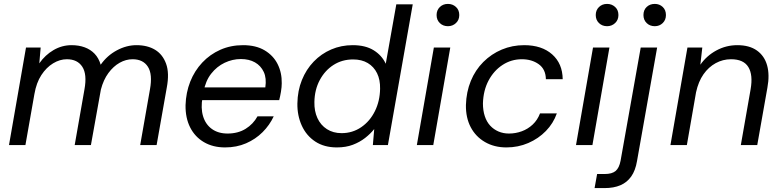

<svg xmlns="http://www.w3.org/2000/svg" viewBox="-20 -742 3996 982"><path d="M26 0 113 -499H188L181 -418Q211 -461 254 -486Q297 -511 346 -511Q383 -511 413 -500Q443 -489 464 -467Q485 -445 495 -411Q528 -458 577.5 -484.5Q627 -511 678 -511Q734 -511 773 -487.5Q812 -464 829.5 -416Q847 -368 833 -294L781 0H697L747 -285Q761 -362 736.5 -400.5Q712 -439 658 -439Q624 -439 592 -421Q560 -403 534.5 -368.5Q509 -334 496 -284L445 0H362L412 -285Q426 -362 401 -400.5Q376 -439 322 -439Q286 -439 251.5 -418Q217 -397 191.5 -358Q166 -319 156 -261L110 0Z M1131 12Q1069 12 1023 -15Q977 -42 952.5 -90.5Q928 -139 929 -204Q931 -269 953 -324.5Q975 -380 1014.5 -422Q1054 -464 1107 -487.5Q1160 -511 1223 -511Q1289 -511 1333.5 -484.5Q1378 -458 1400 -414Q1422 -370 1421 -316Q1421 -297 1417 -273Q1413 -249 1408 -230H995L1006 -295H1337Q1344 -342 1329 -374Q1314 -406 1284 -423Q1254 -440 1212 -440Q1169 -440 1129 -421Q1089 -402 1060 -365Q1031 -328 1021 -272L1016 -244Q1006 -190 1018.5 -148Q1031 -106 1063.5 -82.5Q1096 -59 1144 -59Q1197 -59 1236 -83Q1275 -107 1297 -147H1380Q1359 -102 1323 -66Q1287 -30 1238.5 -9Q1190 12 1131 12Z M1703 12Q1638 12 1592.5 -18Q1547 -48 1523.5 -99.5Q1500 -151 1501 -213Q1502 -278 1524 -332.5Q1546 -387 1584.5 -427Q1623 -467 1674 -489Q1725 -511 1784 -511Q1849 -511 1891 -485Q1933 -459 1953 -416L2007 -720H2091L1964 0H1887L1894 -82Q1875 -58 1847.5 -36.5Q1820 -15 1784.5 -1.5Q1749 12 1703 12ZM1727 -61Q1783 -61 1827.5 -91.5Q1872 -122 1897.5 -173.5Q1923 -225 1924 -288Q1925 -334 1908.5 -367.5Q1892 -401 1861 -419.5Q1830 -438 1786 -438Q1730 -438 1686 -410Q1642 -382 1615.5 -332.5Q1589 -283 1588 -220Q1587 -174 1603.5 -138Q1620 -102 1652 -81.5Q1684 -61 1727 -61Z M2112 0 2199 -499H2283L2196 0ZM2271 -608Q2246 -608 2229.5 -624Q2213 -640 2213 -665Q2213 -690 2229.5 -706Q2246 -722 2271 -722Q2295 -722 2312 -706.5Q2329 -691 2329 -665Q2329 -640 2312 -624Q2295 -608 2271 -608Z M2570 12Q2508 12 2460.5 -15.5Q2413 -43 2387.5 -91.5Q2362 -140 2363 -205Q2365 -272 2388 -328Q2411 -384 2452 -425Q2493 -466 2546.5 -488.5Q2600 -511 2661 -511Q2751 -511 2804 -464Q2857 -417 2858 -337H2772Q2771 -388 2735.5 -413.5Q2700 -439 2649 -439Q2595 -439 2550.5 -410Q2506 -381 2479 -330.5Q2452 -280 2450 -213Q2450 -177 2459.5 -148Q2469 -119 2487 -99.5Q2505 -80 2529.5 -69.5Q2554 -59 2583 -59Q2617 -59 2648.5 -70.5Q2680 -82 2704.5 -105Q2729 -128 2742 -162H2828Q2810 -111 2772 -72Q2734 -33 2682 -10.5Q2630 12 2570 12Z M2926 0 3013 -499H3097L3010 0ZM3085 -608Q3060 -608 3043.5 -624Q3027 -640 3027 -665Q3027 -690 3043.5 -706Q3060 -722 3085 -722Q3109 -722 3126 -706.5Q3143 -691 3143 -665Q3143 -640 3126 -624Q3109 -608 3085 -608Z M3021 220 3034 148H3073Q3110 148 3128.5 132.5Q3147 117 3154 80L3257 -499H3341L3238 82Q3230 130 3208.5 160.5Q3187 191 3153 205.5Q3119 220 3072 220ZM3329 -608Q3304 -608 3287.5 -624Q3271 -640 3271 -665Q3271 -691 3287.5 -706.5Q3304 -722 3329 -722Q3353 -722 3369.5 -706.5Q3386 -691 3386 -665Q3386 -640 3369.5 -624Q3353 -608 3329 -608Z M3409 0 3496 -499H3572L3562 -411Q3594 -457 3644 -484Q3694 -511 3751 -511Q3813 -511 3851.5 -483.5Q3890 -456 3903.5 -407.5Q3917 -359 3905 -294L3853 0H3769L3819 -285Q3832 -359 3807.5 -399Q3783 -439 3719 -439Q3677 -439 3640.5 -419Q3604 -399 3578 -362Q3552 -325 3540 -270L3493 0Z"/></svg>

Font: DM Sans 20pt
Style: Italic
Weight: 400
Italic angle: -10°
Version: Version 4.004;gftools[0.9.30]